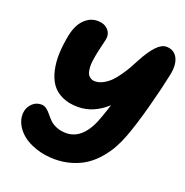

<svg xmlns="http://www.w3.org/2000/svg" viewBox="-129 -833 927 961"><g transform="rotate(20 334.0 -352.5)"><path d="M264.2 9.8Q210 9.8 163.6 -5.9Q117.2 -21.5 88.1 -46.1Q59.1 -70.8 45.4 -102.3Q31.7 -133.8 38.1 -165Q43 -188.5 62 -206.8Q81.1 -225.1 108.9 -225.1Q124 -225.1 136.7 -215.6Q149.4 -206.1 160.2 -192.4Q170.9 -178.7 184.3 -165.3Q197.8 -151.9 220.5 -142.3Q243.2 -132.8 272.9 -132.8Q367.2 -132.8 415 -274.9Q418 -283.7 425.8 -306.6Q433.6 -329.6 437 -340.8Q365.7 -275.9 283.2 -275.9Q233.9 -275.9 197.8 -293Q161.6 -310.1 141.6 -339.1Q121.6 -368.2 112.5 -409.2Q103.5 -450.2 105.2 -496.1Q106.9 -542 117.2 -594.2Q123.5 -626.5 136.7 -652.3Q149.9 -678.2 174.3 -696.5Q198.7 -714.8 230 -714.8Q266.6 -714.8 286.6 -693.1Q306.6 -671.4 299.8 -639.2Q297.9 -628.9 291.5 -603.8Q285.2 -578.6 282.2 -563Q279.8 -550.3 278.1 -541.5Q276.4 -532.7 274.4 -517.1Q272.5 -501.5 272.7 -490.5Q272.9 -479.5 275.1 -466.3Q277.3 -453.1 282.5 -445.1Q287.6 -437 297.1 -431.4Q306.6 -425.8 319.8 -425.8Q341.3 -425.8 362.8 -437.5Q384.3 -449.2 400.6 -465.3Q417 -481.4 434.6 -506.8Q452.1 -532.2 462.9 -550.8Q473.6 -569.3 486.8 -595.2Q547.9 -710.9 597.2 -710.9Q638.7 -710.9 657 -676.8Q675.3 -642.6 663.1 -585Q648.4 -512.7 619.4 -403.8Q590.3 -294.9 563 -223.1Q549.3 -186.5 531.5 -154.5Q513.7 -122.6 487.3 -91.6Q460.9 -60.5 429.4 -38.8Q397.9 -17.1 355.2 -3.7Q312.5 9.8 264.2 9.8Z"/></g></svg>

Font: Shantell Sans Normal
Style: Italic
Weight: 800
Italic angle: -11.31°
Designer: Stephen Nixon, Anya Danilova, Shantell Martin
Foundry: Arrow Type
Version: Version 1.006;[559af2be0]